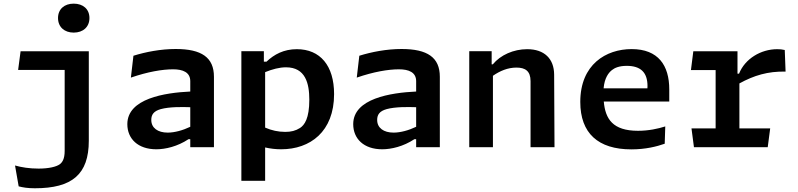

<svg xmlns="http://www.w3.org/2000/svg" viewBox="-20 -808 4380 1054"><path d="M93 -526.5 79.5 -424H335V20.5C335 65.5 321.5 83.5 308.5 93.5C289.5 107.5 248 117.5 192 117.5C141 117.5 98 110.5 62.5 100.5L82.5 215C105.5 221 131.5 225.5 171.5 225.5C375.5 225.5 467.5 149.5 467.5 -35.5V-526.5ZM298.5 -709C298.5 -660 333.5 -629 384.5 -629C436 -629 471 -660 471 -709C471 -758 436 -788 384.5 -788C333.5 -788 298.5 -758 298.5 -709Z M1154.5 0V-386.5C1154.5 -492.5 1087 -539 944.5 -539C862.5 -539 780 -523 712.5 -502L698.5 -382C791.5 -414 871 -427.5 930.5 -427.5C984 -427.5 1024.5 -411 1024.5 -362.5V-305.5C884 -299 679 -267 679 -126.5C679 -46 737.5 11.5 838 11.5C887.5 11.5 954 -3.5 1015 -44H1024.5V0ZM810.5 -149.5C810.5 -178.5 823.5 -198 862.5 -209C910 -222 979 -221 1024.5 -219.5V-112C984 -92.5 938.5 -80 900.5 -80C846.5 -80 810.5 -105.5 810.5 -149.5Z M1814 -291.5C1814 -448 1737.5 -538 1609.5 -538C1538 -538 1485 -509.5 1443 -469.5H1428.5V-527H1305V184.5H1435.5V1.5C1464 8 1493 11.5 1523.5 11.5C1682.5 11.5 1814 -85 1814 -291.5ZM1435.5 -107.5V-412C1475 -428 1514 -438.5 1550 -438.5C1657 -438.5 1678 -350 1678 -260.5C1678 -157.5 1651.5 -121.5 1627 -105.5C1602.5 -90 1578 -84 1546 -84C1507 -84 1471 -92 1435.5 -107.5Z M2394.5 0V-386.5C2394.5 -492.5 2327 -539 2184.5 -539C2102.5 -539 2020 -523 1952.5 -502L1938.5 -382C2031.5 -414 2111 -427.5 2170.5 -427.5C2224 -427.5 2264.5 -411 2264.5 -362.5V-305.5C2124 -299 1919 -267 1919 -126.5C1919 -46 1977.5 11.5 2078 11.5C2127.5 11.5 2194 -3.5 2255 -44H2264.5V0ZM2050.5 -149.5C2050.5 -178.5 2063.5 -198 2102.5 -209C2150 -222 2219 -221 2264.5 -219.5V-112C2224 -92.5 2178.5 -80 2140.5 -80C2086.5 -80 2050.5 -105.5 2050.5 -149.5Z M3024 0 3022 -398.5C3021.5 -485.5 2968.5 -538 2874 -538C2799 -538 2727.5 -506 2685.5 -455H2679V-527H2556V0H2686V-392C2724 -418.5 2767.5 -437 2815 -437C2863 -437 2892.5 -418.5 2892.5 -362.5V0Z M3339.5 -423.5C3354.5 -435.5 3379 -446.5 3420.5 -446.5C3496 -446.5 3534.5 -411.5 3534.5 -335.5C3534.5 -331 3534.5 -327 3534 -323H3293.5C3298.5 -381 3321.5 -409.5 3339.5 -423.5ZM3165.5 -248.5C3165.5 -77 3263 12 3446 12C3523 12 3585.5 -3.5 3629 -19L3632 -114C3593 -101.5 3540.5 -90 3482.5 -90C3343.5 -90 3303 -155 3294.5 -250.5H3654V-317C3654 -448.5 3594 -538.5 3447.5 -538.5C3307 -538.5 3165.5 -454.5 3165.5 -248.5Z M4028.5 -526.5H3786L3773 -423.5H3908.5V-103H3776L3789.5 0H4194.5L4208 -103H4039V-350C4119 -394 4195 -417 4292.5 -415L4288 -533.5C4274 -537 4260.5 -538 4246.5 -538C4157 -538 4069.5 -485.5 4037 -403.5H4028.5Z"/></svg>

Font: Monaspace Argon SemiBold
Style: Regular
Weight: 600
Designer: Riley Cran & the Lettermatic Team
Foundry: Lettermatic
Version: Version 1.000 (Monaspace Argon)